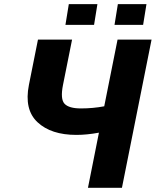

<svg xmlns="http://www.w3.org/2000/svg" viewBox="-20 -901 747 921"><path d="M346.2 -253.9Q225.1 -253.9 160.2 -314.5Q95.2 -375 118.7 -493.7L162.1 -710.9H325.7L282.2 -493.7Q268.6 -425.8 289.6 -403.3Q310.5 -380.9 368.2 -380.9Q425.8 -380.9 480 -391.1L543.9 -710.9H707L564.9 0H401.9L454.6 -264.6Q396.5 -253.9 346.2 -253.9ZM431.2 -781.7H293.9L310.1 -881.3H447.3ZM666.5 -781.7H529.3L545.4 -881.3H682.6Z"/></svg>

Font: Roboto-BlackItalic
Style: Italic
Weight: 900
Italic angle: -12°
Designer: Google
Version: Version 1.100141; 2013